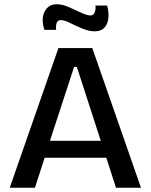

<svg xmlns="http://www.w3.org/2000/svg" viewBox="-20 -887 712 907"><path d="M26 0 256 -660H416L646 0H528L482 -142H191L145 0ZM330 -571 216 -222H456L343 -571ZM428 -739Q400 -739 369 -752Q338 -765 311 -778.5Q284 -792 268 -792Q253 -792 248 -779.5Q243 -767 245 -746H190Q173 -796 190.5 -831.5Q208 -867 248 -867Q274 -867 305 -853.5Q336 -840 363.5 -827Q391 -814 407 -814Q422 -814 427.5 -828.5Q433 -843 431 -861H486Q495 -829 492 -801Q489 -773 473 -756Q457 -739 428 -739Z"/></svg>

Font: Bricolage Grotesque 12pt Medium
Style: Regular
Weight: 500
Designer: Mathieu Triay
Foundry: Atelier Triay
Version: Version 1.001; ttfautohint (v1.8.4.7-5d5b);gftools[0.9.33.de